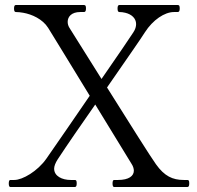

<svg xmlns="http://www.w3.org/2000/svg" viewBox="-20 -746 785 766"><path d="M713 -28C669 -28 636 -43 602 -91C583 -117 491 -263 407 -397C481 -504 546 -597 558 -617C590 -667 637 -698 674 -698H689C695 -698 697 -703 697 -712C697 -721 696 -726 689 -726H456C451 -726 449 -721 449 -712C449 -703 451 -698 456 -698C464 -698 472 -697 480 -695C505 -689 523 -673 523 -650C523 -640 520 -629 512 -617C500 -598 448 -522 385 -431C320 -534 265 -622 257 -635C252 -643 250 -651 250 -659C250 -679 265 -698 300 -698H315C321 -698 323 -703 323 -712C323 -721 322 -726 315 -726H43C38 -726 36 -721 36 -712C36 -703 38 -698 43 -698C52 -698 62 -697 73 -695C107 -689 150 -670 172 -635C186 -613 262 -488 338 -364C276 -273 210 -178 165 -113C130 -63 70 -28 37 -28H21C17 -28 15 -23 15 -14C15 -5 17 0 21 0H279C284 0 286 -5 286 -14C286 -23 285 -28 279 -28H262C228 -28 196 -43 196 -73C196 -83 201 -96 210 -110C248 -168 304 -249 360 -329C430 -214 495 -108 505 -92C511 -83 514 -73 514 -65C514 -44 494 -28 451 -28H435C431 -28 429 -23 429 -14C429 -5 431 0 435 0H728C733 0 735 -5 735 -14C735 -23 734 -28 728 -28Z"/></svg>

Font: Shippori Mincho OTF
Style: Regular
Weight: 400
Designer: FONTDASU
Foundry: FONTDASU / Google Inc. / but / Adobe
Version: Version 3.300;hotconv 1.0.109;makeotfexe 2.5.65596